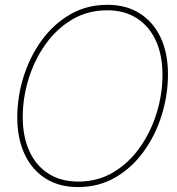

<svg xmlns="http://www.w3.org/2000/svg" viewBox="-20 -757 725 787"><path d="M299.8 9.8Q222.2 9.8 166.5 -25.6Q110.8 -61 80.8 -125.2Q50.8 -189.5 50.8 -275.4Q50.8 -359.9 76.4 -441.9Q102.1 -523.9 150.1 -590.6Q198.2 -657.2 266.6 -697.3Q335 -737.3 420.4 -737.3Q497.6 -737.3 553.2 -701.9Q608.9 -666.5 638.7 -602.5Q668.5 -538.6 668.5 -452.1Q668.5 -368.2 643.1 -285.9Q617.7 -203.6 569.8 -137Q522 -70.3 453.9 -30.3Q385.7 9.8 299.8 9.8ZM300.8 -12.7Q380.9 -12.7 444.6 -50.8Q508.3 -88.9 553.2 -152.6Q598.1 -216.3 622.1 -293.7Q646 -371.1 646 -450.2Q646 -530.8 618.9 -590.1Q591.8 -649.4 541 -682.1Q490.2 -714.8 419.9 -714.8Q339.4 -714.8 275.4 -676.8Q211.4 -638.7 166.3 -575Q121.1 -511.2 97.2 -433.6Q73.2 -356 73.2 -276.9Q73.2 -197.3 100.3 -137.7Q127.4 -78.1 178.5 -45.4Q229.5 -12.7 300.8 -12.7Z"/></svg>

Font: Inter Display Thin
Style: Italic
Weight: 100
Italic angle: -9.39999°
Designer: Rasmus Andersson
Foundry: rsms
Version: Version 4.000;git-a52131595